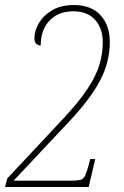

<svg xmlns="http://www.w3.org/2000/svg" viewBox="-22 -744 492 764"><path d="M-2 0 7 -34 227 -269Q289 -335 324 -387Q359 -439 373 -484.5Q387 -530 387 -576Q387 -631 356.5 -665Q326 -699 270 -699Q211 -699 175.5 -662.5Q140 -626 140 -563Q130 -563 122.5 -569.5Q115 -576 115 -592Q115 -622 133 -652.5Q151 -683 186 -703.5Q221 -724 272 -724Q341 -724 378 -683.5Q415 -643 415 -577Q415 -497 376 -423Q337 -349 251 -258L32 -25H255Q283 -25 296.5 -28Q310 -31 316.5 -44.5Q323 -58 331 -88L337 -111H357L331 0Z"/></svg>

Font: Noto Serif Tamil Condensed Thin
Style: Italic
Weight: 100
Width: 3
Italic angle: -12°
Designer: Indian Type Foundry, Tom Grace, and the Monotype Design Team
Foundry: Monotype Imaging Inc.
Version: Version 2.003; ttfautohint (v1.8.4.7-5d5b)